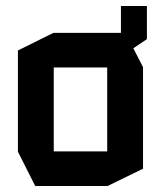

<svg xmlns="http://www.w3.org/2000/svg" viewBox="-20 -623 538 643"><path d="M160 -397V-513H400L459 -398V-397ZM98 0 40 -115V-116H339V0ZM40 -116V-454L159 -513H160V-116ZM339 0V-397H459V-58L340 0ZM385 -434V-603H472V-492L386 -434ZM363 -434 260 -513H385V-434Z"/></svg>

Font: Foldit Medium
Style: Regular
Weight: 500
Version: Version 1.003